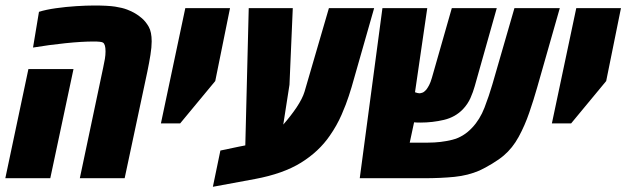

<svg xmlns="http://www.w3.org/2000/svg" viewBox="-30 -660 2320 711"><path d="M265.6 0 352.1 -409.7Q356 -426.8 358.4 -441.7Q360.8 -456.5 360.8 -469.7Q360.8 -496.6 351.1 -502.4Q344.7 -506.3 316.4 -506.3Q272.9 -506.3 212.2 -500Q151.4 -493.7 92.3 -483.9L114.3 -616.2Q140.6 -624.5 177.2 -629.6Q213.9 -634.8 251.7 -637.2Q289.6 -639.6 318.4 -639.6Q369.1 -639.6 396.2 -635.5Q423.3 -631.3 440.9 -624.5Q472.2 -612.8 495.6 -592.3Q509.8 -580.1 520.8 -560.8Q531.7 -541.5 531.7 -506.8Q531.7 -485.8 527.1 -456.8Q522.5 -427.7 515.6 -394.5L431.6 0ZM-10.3 0 75.2 -404.3H242.2L156.2 0Z M565.9 -203.1 656.2 -629.9H821.8L767.1 -359.9L637.2 -203.1Z M758.3 31.7 786.1 -102.5 856 -117.2Q861.8 -118.2 867.4 -119.4Q873 -120.6 878.4 -121.6L891.1 -629.9H1054.2L1042 -346.2L1019 -198.7Q1046.4 -230 1067.9 -261.7Q1090.3 -295.4 1097.7 -320.3L1188 -629.9H1355.5L1272 -337.4Q1271 -334 1261.7 -304.7Q1252.4 -275.4 1234.9 -235.1Q1217.3 -194.8 1191.4 -157.7Q1150.9 -98.6 1084.7 -57.6Q1018.6 -16.6 914.1 2.9Z M1302.2 0 1386.2 -629.9H1552.2L1506.8 -318.4Q1517.6 -314.5 1523.4 -314.5Q1526.9 -314.5 1533.7 -316.7Q1540.5 -318.8 1548.3 -327.6Q1553.7 -334.5 1559.1 -344.7Q1564.5 -355 1569.3 -371.6L1643.1 -629.9H1809.6L1728 -340.8Q1722.2 -319.8 1712.2 -297.1Q1702.1 -274.4 1684.6 -255.9Q1656.2 -226.1 1614 -216.1Q1571.8 -206.1 1526.9 -206.1Q1519.5 -206.1 1513.9 -206.3Q1508.3 -206.5 1503.4 -207L1487.3 -131.8H1555.2Q1602.5 -131.8 1644.5 -142.3Q1686.5 -152.8 1718.3 -187Q1747.1 -217.3 1764.2 -261.5Q1781.2 -305.7 1793.5 -348.1L1875 -629.9H2043L1959 -335.4Q1946.3 -290.5 1929.9 -242.9Q1913.6 -195.3 1890.9 -153.6Q1868.2 -111.8 1835.4 -84Q1818.8 -69.8 1792.7 -54Q1766.6 -38.1 1745.1 -28.3Q1703.6 -10.3 1653.1 -5.1Q1602.5 0 1539.6 0Z M2013.7 -203.1 2104 -629.9H2269.5L2214.8 -359.9L2085 -203.1Z"/></svg>

Font: Open Sans Condensed ExtraBold
Style: Italic
Weight: 800
Width: 3
Italic angle: -12°
Designer: Monotype Design Team
Foundry: Monotype Imaging Inc.
Version: Version 3.003; ttfautohint (v1.8.4)